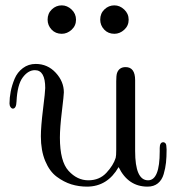

<svg xmlns="http://www.w3.org/2000/svg" viewBox="-20 -678 651 709"><path d="M15.1 -295.9Q15.1 -316.9 19.5 -339.8Q23.9 -362.8 33.9 -387Q43.9 -411.1 64.5 -426.5Q85 -441.9 111.8 -441.9Q155.8 -441.9 185.8 -409.4Q215.8 -377 215.8 -336.9Q215.8 -327.1 208.5 -266.6Q201.2 -206.1 201.2 -169.9Q201.2 -82 233.2 -47.1Q265.1 -12.2 306.2 -12.2Q347.2 -12.2 373 -40Q398.9 -67.9 407.2 -95.2Q409.2 -102.1 409.2 -125V-377.9Q409.2 -398.9 412.1 -408.2Q419.9 -430.2 443.8 -430.2Q479 -430.2 479 -381.8V-120.1Q479 -12.2 526.9 -12.2Q569.8 -12.2 569.8 -119.1V-130.9Q569.8 -152.8 583 -152.8Q587.9 -152.8 591.8 -147.9Q594.7 -144 595.2 -126Q595.2 -98.1 593 -77.6Q590.8 -57.1 584.5 -35.2Q578.1 -13.2 563 -1Q547.9 11.2 524.9 11.2Q453.1 11.2 418 -61Q377 10.7 301.8 11.2Q271 11.2 243.4 2.7Q215.8 -5.9 189.5 -25.4Q163.1 -44.9 147 -83.5Q130.9 -122.1 130.9 -174.8Q130.9 -210 138.9 -274.9Q147 -339.8 147 -353Q147 -418.9 108.9 -418.9Q84 -418.9 64 -392.1Q43.9 -365.2 41 -303.2Q40 -277.3 27.8 -276.9Q22.9 -276.9 19 -282.5Q15.1 -288.1 15.1 -295.9ZM155.8 -605.5Q155.8 -628.4 171.4 -643.3Q187 -658.2 208 -658.2Q228 -658.2 244.4 -642.8Q260.7 -627.4 260.7 -605.2Q260.7 -583 244.4 -568.1Q228 -553.2 208 -553.2Q185.1 -553.2 170.4 -568.8Q155.8 -584.5 155.8 -605.5ZM350.1 -605.5Q350.1 -628.4 365.7 -643.3Q381.3 -658.2 402.3 -658.2Q422.4 -658.2 438.7 -642.8Q455.1 -627.4 455.1 -605.2Q455.1 -583 438.7 -568.1Q422.4 -553.2 402.3 -553.2Q379.4 -553.2 364.7 -568.8Q350.1 -584.5 350.1 -605.5Z"/></svg>

Font: CMU Serif Upright Italic
Style: UprightItalic
Weight: 500
Version: Version 0.7.0